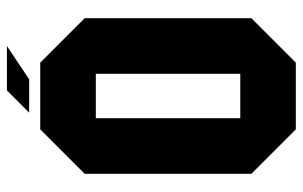

<svg xmlns="http://www.w3.org/2000/svg" viewBox="-176 -676 852 540"><g transform="rotate(-90 250.0 -406.0)"><path d="M312.5 -156.2V-562.5H187.5V-156.2ZM468.8 -593.8V-125L343.8 0H156.2L31.2 -125V-593.8L156.2 -718.8H343.8ZM296.9 -750H203.1L265.6 -812.5H390.6Z"/></g></svg>

Font: Signwood
Style: Regular
Weight: 400
Designer: GGBotNet
Foundry: GGBotNet
Version: 0.95